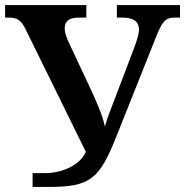

<svg xmlns="http://www.w3.org/2000/svg" viewBox="-20 -734 727 754"><path d="M108 0H174C335 0 371 -32 437 -198L592 -587C617 -650 629 -665 668 -665H687V-714H439V-665H460C504 -665 526 -650 526 -616C526 -605 520 -583 511 -557L430 -344C413 -301 401 -270 392 -237C383 -280 359 -335 337 -382L248 -572C240 -591 234 -606 234 -622C234 -653 254 -665 291 -665H319V-714H0V-665H13C52 -665 65 -652 84 -612L317 -138C295 -85 223 -54 156 -54H108Z"/></svg>

Font: Noto Serif Semi
Style: Regular
Weight: 600
Designer: Monotype Design Team
Foundry: Monotype Imaging Inc.
Version: Version 1.002